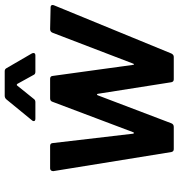

<svg xmlns="http://www.w3.org/2000/svg" viewBox="8 -748 740 795"><g transform="rotate(-90 377.5 -350.0)"><path d="M146 -10 67 -498V-500Q67 -505 70 -508.5Q73 -512 78 -512H171Q182 -512 183 -502L222 -168Q223 -165 225 -165Q227 -165 228 -168L354 -502Q357 -512 368 -512H449Q460 -512 461 -502L507 -168Q507 -165 509 -165Q511 -165 512 -168L640 -502Q644 -512 655 -512L746 -510Q751 -510 753.5 -506.5Q756 -503 754 -497L554 -10Q549 0 540 0H447Q437 0 435 -10L387 -315Q386 -318 384.5 -318Q383 -318 381 -315L265 -10Q261 0 250 0H158Q148 0 146 -10ZM274 -580Q274 -584 278 -588L364 -693Q370 -700 379 -700H481Q489 -700 493 -693L554 -588Q556 -584 556 -581Q556 -573 546 -573H478Q468 -573 465 -581L428 -648Q426 -650 424 -650Q422 -650 421 -648L367 -581Q362 -573 353 -573H284Q274 -573 274 -580Z"/></g></svg>

Font: Barlow SemiBold
Style: Italic
Weight: 600
Italic angle: -7°
Designer: Jeremy Tribby
Foundry: Tribby Type
Version: Version 1.408